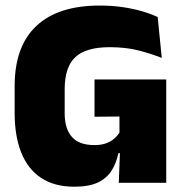

<svg xmlns="http://www.w3.org/2000/svg" viewBox="-20 -674 681 708"><path d="M254 14.5Q181 14.5 132 -17.8Q83 -50 58.5 -111Q34 -172 34 -257.5V-356.5Q34 -503 114 -578.2Q194 -653.5 347.5 -653.5Q392.5 -653.5 431.8 -647.8Q471 -642 503.8 -632.5Q536.5 -623 561.5 -611L576.5 -460.5Q537.5 -476 490.8 -488Q444 -500 384 -500Q297.5 -500 258 -463.5Q218.5 -427 218.5 -344.5V-255.5Q218.5 -200 244.8 -169.5Q271 -139 328.5 -139Q352.5 -139 370.2 -145.2Q388 -151.5 400.2 -162Q412.5 -172.5 420.5 -185V-295L443 -244.5L328.5 -243.5V-381H593V-109H416.5Q409 -73 391.8 -45.2Q374.5 -17.5 341.8 -1.5Q309 14.5 254 14.5ZM423 -131H593V0H418Z"/></svg>

Font: Anek Gujarati Medium ExtraBold
Style: Regular
Weight: 800
Version: Version 1.003